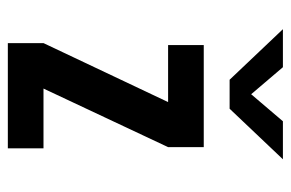

<svg xmlns="http://www.w3.org/2000/svg" viewBox="-146 -596 742 490"><g transform="rotate(90 225.0 -351.0)"><path d="M90 0V-91L240.5 -409H95V-500H355.5V-409L206 -91H358.5V0ZM54.5 -702H151.5L220.5 -621L289.5 -702H386.5L257.5 -566H183.5Z"/></g></svg>

Font: Trispace Condensed Medium
Style: Regular
Weight: 500
Width: 3
Designer: Tyler Finck
Foundry: Etcetera Type Company
Version: Version 1.210; ttfautohint (v1.8.3)